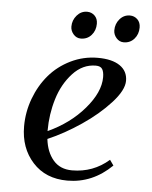

<svg xmlns="http://www.w3.org/2000/svg" viewBox="-48 -658 559 705"><g transform="rotate(5 231.5 -305.0)"><path d="M50.8 -178.2Q50.8 -231 69.3 -280.8Q87.9 -330.6 120.1 -368.4Q152.3 -406.2 199.2 -429.2Q246.1 -452.1 298.8 -452.1Q351.6 -452.1 380.4 -432.4Q409.2 -412.6 409.2 -377Q409.2 -342.3 366.2 -295.2Q323.2 -248 262.2 -206.8Q201.2 -165.5 140.1 -139.2Q145.5 -91.3 170.7 -61.8Q195.8 -32.2 240.2 -32.2Q317.9 -32.2 376 -83L390.1 -63Q318.8 6.8 226.1 6.8Q146 6.8 98.4 -45.7Q50.8 -98.1 50.8 -178.2ZM138.2 -168Q219.2 -205.1 271.7 -266.4Q324.2 -327.6 324.2 -382.8Q324.2 -402.3 317.9 -412.6Q311.5 -422.9 293.9 -422.9Q245.6 -422.9 209 -383.1Q172.4 -343.3 155.3 -286.6Q138.2 -230 138.2 -169.9ZM191.9 -558.1Q191.9 -581.5 207.3 -599.4Q222.7 -617.2 245.1 -617.2Q261.2 -617.2 272.7 -606.2Q284.2 -595.2 284.2 -576.2Q284.2 -551.3 269 -534.2Q253.9 -517.1 230 -517.1Q213.9 -517.1 202.9 -529.8Q191.9 -542.5 191.9 -558.1ZM350.1 -558.1Q350.1 -582 365.2 -599.6Q380.4 -617.2 402.8 -617.2Q418.9 -617.2 430.4 -606.2Q441.9 -595.2 441.9 -576.2Q441.9 -551.3 426.8 -534.2Q411.6 -517.1 388.2 -517.1Q372.1 -517.1 361.1 -529.8Q350.1 -542.5 350.1 -558.1Z"/></g></svg>

Font: Dihjauti
Style: Bold Italic
Weight: 700
Italic angle: -9°
Designer: T. Christopher White
Version: Version 3.0.0